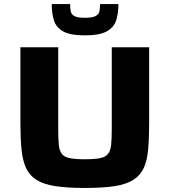

<svg xmlns="http://www.w3.org/2000/svg" viewBox="-20 -922 840 950"><path d="M400 8Q312 8 253.5 -1Q195 -10 160.5 -32Q126 -54 109 -90.5Q92 -127 86.5 -182.5Q81 -238 81 -314V-688H268V-286Q268 -236 271 -206Q274 -176 286 -160.5Q298 -145 325 -139.5Q352 -134 400 -134Q448 -134 475 -139.5Q502 -145 514.5 -160.5Q527 -176 530 -206Q533 -236 533 -286V-688H718V-314Q718 -238 713 -182.5Q708 -127 691 -90.5Q674 -54 639.5 -32Q605 -10 547 -1Q489 8 400 8ZM400 -747Q327 -747 292 -767Q257 -787 246.5 -822Q236 -857 236 -902H327Q327 -881 330 -866Q333 -851 348 -842.5Q363 -834 400 -834Q437 -834 453 -842.5Q469 -851 472 -866Q475 -881 475 -902H566Q566 -857 555 -822Q544 -787 508.5 -767Q473 -747 400 -747Z"/></svg>

Font: Saira Expanded
Style: Bold
Weight: 700
Width: 7
Designer: Hector Gatti with collaboration of the Omnibus-Type team
Foundry: Omnibus-Type
Version: Version 1.100; ttfautohint (v1.8.3)